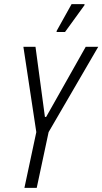

<svg xmlns="http://www.w3.org/2000/svg" viewBox="-20 -916 499 936"><path d="M99 0 157 -272 94 -688H153L199 -346H205L398 -688H459L217 -272L159 0ZM256 -760V-765L329 -896H392V-891L297 -760Z"/></svg>

Font: Saira Condensed Light
Style: Italic
Weight: 300
Width: 3
Italic angle: -12°
Designer: Hector Gatti with collaboration of the Omnibus-Type team
Foundry: Omnibus-Type
Version: Version 1.101